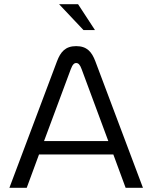

<svg xmlns="http://www.w3.org/2000/svg" viewBox="-20 -900 714 920"><path d="M253 -606 25 0H108L167 -160H523L582 0H665L437 -606C420 -651 397 -679 345 -679C293 -679 270 -651 253 -606ZM191 -224 319 -568C328 -592 336 -598 345 -598C355 -598 363 -591 371 -569L499 -224ZM263 -880 380 -756H435L354 -880Z"/></svg>

Font: LT Wave Text Light
Style: Regular
Weight: 300
Designer: Daniel Lyons
Version: Version 2.5 (Glyphs App)